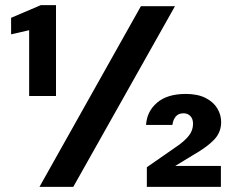

<svg xmlns="http://www.w3.org/2000/svg" viewBox="-20 -724 913 744"><path d="M93 -352V-607L23 -591V-655L138 -704H197V-352ZM133 0 526 -700H658L264 0ZM549 0V-76L667 -158Q696 -178 712 -198.5Q728 -219 728 -244Q728 -264 717.5 -274.5Q707 -285 691 -285Q672 -285 661.5 -273Q651 -261 648 -240H546Q549 -292 588.5 -326Q628 -360 700 -360Q746 -360 776.5 -344.5Q807 -329 822 -304Q837 -279 837 -251Q837 -212 810.5 -183.5Q784 -155 728 -123L659 -81H836V0Z"/></svg>

Font: DM Sans 11pt
Style: Bold
Weight: 700
Version: Version 4.004;gftools[0.9.30]